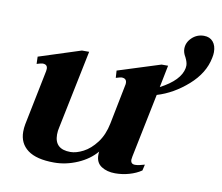

<svg xmlns="http://www.w3.org/2000/svg" viewBox="-73 -715 938 812"><g transform="rotate(10 396.5 -309.0)"><path d="M57 -96Q57 -112 60 -128L108 -365Q109 -369 109 -375Q109 -394 88 -394Q82 -394 63 -388L62 -419L242 -477H273L204 -141Q200 -125 200 -109Q200 -46 268 -46Q293 -46 323 -61.5Q353 -77 378.5 -110.5Q404 -144 414 -194L448 -365Q449 -368 449 -374Q449 -394 427 -394Q423 -394 403 -388L401 -419L584 -477H612L593 -382Q677 -426 687 -480Q688 -484 688 -491Q688 -505 678 -525Q667 -543 667 -560Q667 -587 688.5 -607.5Q710 -628 740 -628Q765 -628 779 -611.5Q793 -595 793 -567Q793 -556 790 -542Q777 -475 716.5 -421.5Q656 -368 586 -347L530 -73Q528 -63 528 -59Q528 -40 547 -40Q562 -40 588 -48L582 -22Q560 -7 530.5 1.5Q501 10 470 10Q435 10 411 -5.5Q387 -21 387 -54Q387 -64 388 -69Q358 -33 308.5 -11.5Q259 10 208 10Q132 10 94.5 -18Q57 -46 57 -96Z"/></g></svg>

Font: Taviraj SemiBold
Style: Italic
Weight: 600
Italic angle: -12°
Designer: Katatrad Team
Foundry: CadsonDemak
Version: Version 1.001